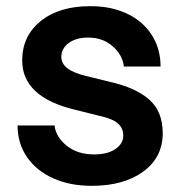

<svg xmlns="http://www.w3.org/2000/svg" viewBox="-20 -597 585 623"><path d="M37 -190H157Q161 -153 196 -124.5Q231 -96 285 -96H286Q329 -96 354.5 -113.5Q380 -131 380 -157Q380 -181 362.5 -196.5Q345 -212 303 -221L223 -241Q52 -282 52 -401Q52 -480 112 -528.5Q172 -577 273 -577H274Q341 -577 392.5 -552.5Q444 -528 472.5 -483.5Q501 -439 501 -381H382Q378 -418 346 -446.5Q314 -475 267 -475H266Q226 -475 202.5 -457Q179 -439 179 -413Q179 -391 198 -376Q217 -361 257 -351L338 -331Q419 -313 463.5 -274.5Q508 -236 508 -165Q508 -86 444.5 -40Q381 6 278 6H277Q207 6 152.5 -18.5Q98 -43 67.5 -87.5Q37 -132 37 -190Z"/></svg>

Font: 카카오 큰글씨 ExtraBold
Style: Regular
Weight: 800
Designer: Park Young-rak; Lee Sang-min; Kim Jung-jin; Min Bon; Park Min-gyu;
Foundry: Kakao Corporation
Version: Version 2.003